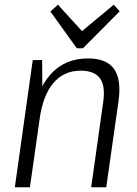

<svg xmlns="http://www.w3.org/2000/svg" viewBox="-20 -795 583 815"><path d="M418 -361Q428 -430 404.5 -462.5Q381 -495 322 -495Q251 -495 206.5 -442.5Q162 -390 148 -289L107 -224L116 -285Q135 -414 195.5 -480.5Q256 -547 354 -547Q432 -547 464 -502.5Q496 -458 483 -365L431 0H367ZM119 -540H159L160 -372L107 0H43ZM488 -747 332 -590H306L194 -746L226 -775L338 -652H315L463 -775Z"/></svg>

Font: Pathway Extreme SemiCondensed ExtraLight
Style: Italic
Weight: 250
Width: 4
Italic angle: -8°
Version: Version 1.001;gftools[0.9.26]